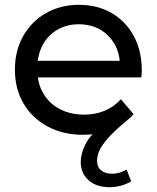

<svg xmlns="http://www.w3.org/2000/svg" viewBox="-20 -555 652 799"><path d="M436 224Q381 224 348.5 195Q316 166 316 119Q316 85 335 46.5Q354 8 397 -25L431 -11Q408 -3 381.5 1.5Q355 6 327 6Q242 6 177.5 -29Q113 -64 77.5 -125Q42 -186 42 -265Q42 -344 76.5 -405Q111 -466 171.5 -500.5Q232 -535 308 -535Q385 -535 444 -501Q503 -467 536.5 -405.5Q570 -344 570 -262Q570 -256 569.5 -248Q569 -240 568 -233H117V-302H518L479 -278Q480 -329 458 -369Q436 -409 397.5 -431.5Q359 -454 308 -454Q258 -454 219 -431.5Q180 -409 158 -368.5Q136 -328 136 -276V-260Q136 -207 160.5 -165.5Q185 -124 229 -101Q273 -78 330 -78Q377 -78 415.5 -94Q454 -110 483 -142L536 -80Q528 -70 518 -62Q508 -54 497 -44Q453 -7 428.5 21Q404 49 394 71Q384 93 384 113Q384 141 401.5 154.5Q419 168 446 168Q462 168 478.5 163Q495 158 507 151L526 200Q507 211 484 217.5Q461 224 436 224Z"/></svg>

Font: MOST Montserrat Medium
Style: Regular
Weight: 500
Designer: Julieta Ulanovsky
Foundry: Julieta Ulanovsky
Version: Version 8.000;March 11, 2024;FontCreator 15.0.0.2926 64-bit